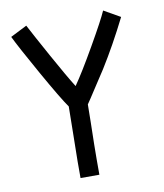

<svg xmlns="http://www.w3.org/2000/svg" viewBox="-76 -718 671 784"><g transform="rotate(-10 259.0 -326.0)"><path d="M194.8 2.9V-65.9Q194.8 -85.9 196.5 -174.3Q198.2 -262.7 198.2 -293.5Q171.4 -331.1 104.5 -450Q37.6 -568.8 16.1 -613.8L84.5 -648.4Q107.4 -604.5 159.9 -509.5Q212.4 -414.6 240.2 -370.6Q273.9 -418.5 331.5 -519Q389.2 -619.6 404.3 -654.8L472.2 -616.2Q418.5 -508.8 362.3 -418.9Q344.7 -392.6 324.5 -361.1Q304.2 -329.6 292.2 -311.5Q280.3 -293.5 276.4 -288.1Q276.4 -276.9 275.9 -252.9Q275.4 -229 275.4 -215.3Q272.9 -107.9 272.9 -61V2.9Z"/></g></svg>

Font: FantasqueSansM Nerd Font
Style: Regular
Weight: 400
Monospace: yes
Designer: Jany Belluz
Version: Version 1.8.0 ; ttfautohint (v1.8.2);Nerd Fonts 3.4.0